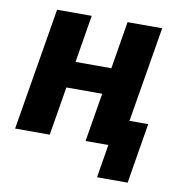

<svg xmlns="http://www.w3.org/2000/svg" viewBox="-76 -586 751 797"><g transform="rotate(10 300.0 -188.0)"><path d="M408 0H312L346 -205H195L161 0H15L101 -516H247L214 -316H365L398 -516H544L477 -114H556L514 140H385Z"/></g></svg>

Font: IBM Plex Mono
Style: Bold Italic
Weight: 700
Italic angle: -9°
Monospace: yes
Designer: Mike Abbink, Paul van der Laan, Pieter van Rosmalen
Foundry: Bold Monday
Version: Version 2.3